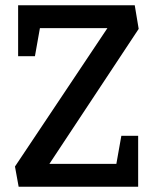

<svg xmlns="http://www.w3.org/2000/svg" viewBox="-20 -711 592 731"><path d="M51 0 37 -77 389 -604H132L113 -497H49V-691H493L508 -601L168 -87H423L442 -194H506V0Z"/></svg>

Font: Kreon Light
Style: Regular
Weight: 400
Version: Version 2.002